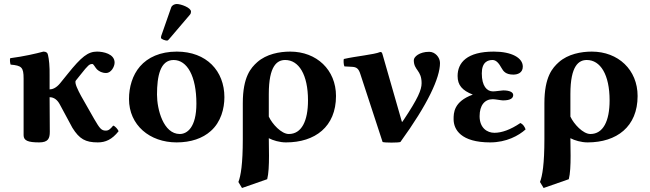

<svg xmlns="http://www.w3.org/2000/svg" viewBox="-20 -702 3248 960"><path d="M229 -43C229 -43 228 -131 228 -216C251 -216 268 -201 279 -180L342 -63C377 -7 407 10 469 10C507 10 540 -4 573 -46C570 -54 557 -71 546 -74C531 -56 523 -49 509 -49C487 -49 479 -59 451 -107L385 -223C370 -251 351 -288 359 -299L383 -329C421 -377 427 -382 442 -382C448 -382 456 -364 465 -355C476 -345 490 -337 511 -337C535 -337 553 -368 553 -389C553 -433 496 -444 465 -444C420 -444 387 -418 318 -332L280 -285C261 -262 242 -255 228 -255C228 -279 228 -302 228 -321C229 -371 225 -406 220 -427C218 -438 211 -444 197 -444C160 -434 100 -420 31 -411C28 -403 31 -384 33 -379C88 -374 98 -366 98 -309C98 -215 98 -26 98 -26C98 1 120 10 176 10C221 10 229 -10 229 -43Z M625 -207C625 -76 729 10 863 10C934 10 993 -10 1034 -47C1085 -92 1102 -160 1102 -216C1102 -347 1013 -444 864 -444C781 -444 719 -415 680 -370C642 -326 625 -266 625 -207ZM848 -402C916 -402 962 -321 962 -184C962 -64 915 -32 879 -32C797 -32 765 -155 765 -229C765 -321 781 -402 848 -402ZM864 -682C853 -682 840 -676 836 -665L786 -522C785 -519 785 -514 785 -513C785 -506 807 -499 815 -499C819 -499 823 -503 826 -507L930 -629C934 -634 935 -639 935 -644C935 -664 884 -682 864 -682Z M1316 194C1323 167 1325 124 1325 77C1325 48 1324 17 1324 -11C1345 0 1378 10 1410 10C1555 10 1660 -68 1660 -222C1660 -353 1563 -444 1431 -444C1378 -444 1312 -432 1266 -391C1235 -363 1194 -319 1194 -186V-7C1194 118 1184 177 1172 208L1190 238ZM1520 -200C1520 -97 1488 -32 1424 -32C1387 -32 1341 -82 1324 -119V-232C1324 -374 1366 -402 1406 -402C1474 -402 1520 -329 1520 -200Z M1782 -331 1893 8C1903 12 1972 12 1982 8C2119 -181 2180 -313 2180 -387C2180 -415 2156 -443 2126 -443C2077 -443 2049 -418 2049 -401C2049 -350 2088 -352 2088 -286C2088 -253 2070 -210 1998 -102C1997 -100 1996 -99 1995 -98C1991 -91 1990 -90 1988 -98L1893 -429C1890 -440 1888 -442 1881 -442C1851 -429 1759 -421 1699 -407C1697 -399 1698 -378 1702 -370L1739 -368C1762 -367 1773 -360 1782 -331Z M2378 -121C2378 -175 2403 -206 2444 -206C2457 -206 2486 -200 2495 -200C2534 -200 2546 -212 2546 -227C2546 -241 2528 -250 2496 -250C2488 -250 2458 -245 2445 -245C2414 -245 2389 -272 2389 -335C2389 -393 2420 -402 2443 -402C2462 -402 2476 -383 2487 -363C2497 -345 2509 -329 2547 -329C2567 -329 2594 -337 2594 -369C2594 -413 2538 -444 2449 -444C2315 -444 2268 -389 2268 -322C2268 -276 2291 -250 2344 -229C2248 -194 2248 -137 2248 -106C2248 -54 2285 10 2431 10C2512 10 2574 -24 2608 -55C2603 -69 2595 -81 2582 -87C2532 -53 2488 -38 2452 -38C2416 -38 2378 -62 2378 -121Z M2824 194C2831 167 2833 124 2833 77C2833 48 2832 17 2832 -11C2853 0 2886 10 2918 10C3063 10 3168 -68 3168 -222C3168 -353 3071 -444 2939 -444C2886 -444 2820 -432 2774 -391C2743 -363 2702 -319 2702 -186V-7C2702 118 2692 177 2680 208L2698 238ZM3028 -200C3028 -97 2996 -32 2932 -32C2895 -32 2849 -82 2832 -119V-232C2832 -374 2874 -402 2914 -402C2982 -402 3028 -329 3028 -200Z"/></svg>

Font: Libertinus Serif
Style: Bold
Weight: 700
Designer: Philipp H. Poll, Khaled Hosny
Foundry: Caleb Maclennan
Version: Version 7.050;RELEASE